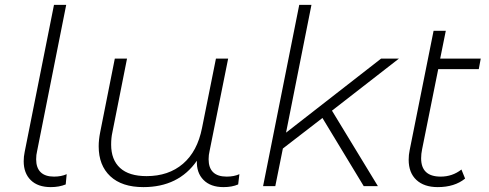

<svg xmlns="http://www.w3.org/2000/svg" viewBox="-20 -762 2002 786"><path d="M77 -102Q77 -121 81 -140L201 -742H251L132 -144Q128 -128 128 -110Q128 -75 146.5 -57Q165 -39 201 -39Q231 -39 253 -49L249 -7Q222 4 188 4Q135 4 106 -24.5Q77 -53 77 -102Z M960 -49 955 -7Q930 4 895 4Q842 4 813 -25.5Q784 -55 786 -104Q711 4 567 4Q479 4 431.5 -40.5Q384 -85 384 -163Q384 -190 390 -220L450 -522H500L440 -220Q435 -198 435 -170Q435 -108 471.5 -74.5Q508 -41 580 -41Q670 -41 729 -91.5Q788 -142 807 -238L864 -522H914L838 -144Q834 -128 834 -110Q834 -75 852.5 -57Q871 -39 908 -39Q938 -39 960 -49Z M1339 -309 1527 0H1469L1300 -279L1138 -154L1107 0H1057L1205 -742H1255L1151 -219L1540 -522H1613Z M1708 -151Q1704 -132 1704 -114Q1704 -39 1784 -39Q1832 -39 1869 -68L1884 -31Q1841 4 1772 4Q1716 4 1684.5 -25.5Q1653 -55 1653 -108Q1653 -128 1657 -147L1755 -636H1805L1782 -522H1948L1940 -479H1774Z"/></svg>

Font: Montserrat Alternates Light
Style: Italic
Weight: 300
Italic angle: -11.3°
Designer: Julieta Ulanovsky
Foundry: Julieta Ulanovsky
Version: Version 7.200